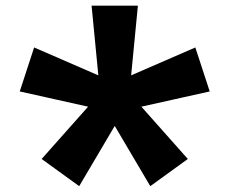

<svg xmlns="http://www.w3.org/2000/svg" viewBox="-20 -681 790 661"><path d="M357.4 -277.3 375 -343.7 443.4 -340 626.6 -133.7 497.4 -40.1ZM123.4 -133.7 306.6 -340 375 -343.7 392.6 -277.3 252.6 -40.1ZM48 -366.2 97.5 -517.6 350.5 -407.7 375 -343.7 317.6 -306.1ZM321.9 -386.8 295.3 -661.4H454.7L428.1 -386.8L375 -343.7ZM375 -343.7 399.5 -407.7 652.5 -517.6 702 -366.2 432.4 -306.1Z"/></svg>

Font: Martian Mono VF sWd Rg
Style: Regular
Weight: 400
Width: 6
Monospace: yes
Designer: Roman Shamin
Foundry: Evil Martians
Version: Version 1.100